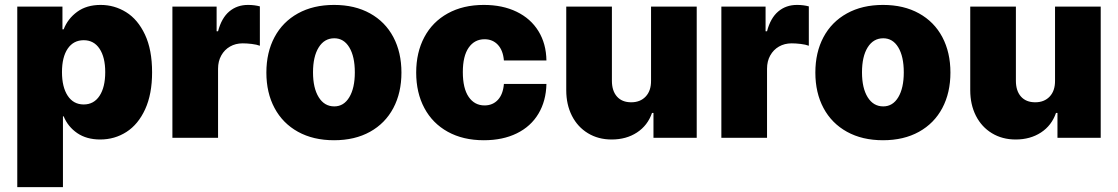

<svg xmlns="http://www.w3.org/2000/svg" viewBox="-20 -557 4519 776"><path d="M49.8 -530.3H232.4V-438.5H237.3Q253.9 -481.4 292 -509.3Q330.1 -537.1 386.7 -537.1Q442.4 -537.1 489.7 -507.8Q537.1 -478.5 565.9 -417.2Q594.7 -356 594.7 -264.6Q594.7 -176.8 566.7 -115.5Q538.6 -54.2 491 -23.7Q443.4 6.8 384.8 6.8Q330.1 6.8 292.2 -19Q254.4 -44.9 237.3 -86.9H234.4V199.2H49.8ZM318.4 -134.8Q359.4 -134.8 382.3 -169.7Q405.3 -204.6 405.3 -265.6Q405.3 -325.7 382.3 -360.1Q359.4 -394.5 318.4 -394.5Q276.9 -394.5 253.7 -360.4Q230.5 -326.2 230.5 -265.6Q230.5 -205.1 253.7 -169.9Q276.9 -134.8 318.4 -134.8Z M676.8 -530.3H855.5V-430.7H861.3Q875.5 -484.4 906.7 -510.7Q938 -537.1 982.4 -537.1Q1008.3 -537.1 1030.3 -531.2V-372.1Q1017.6 -377 997.6 -379.4Q977.5 -381.8 960.9 -381.8Q932.1 -381.8 909.7 -368.9Q887.2 -356 874.3 -332.8Q861.3 -309.6 861.3 -279.3V0H676.8Z M1056.6 -263.7Q1056.6 -345.2 1089.6 -407Q1122.6 -468.8 1184.3 -502.9Q1246.1 -537.1 1330.1 -537.1Q1414.1 -537.1 1475.6 -502.9Q1537.1 -468.8 1569.8 -407Q1602.5 -345.2 1602.5 -263.7Q1602.5 -182.1 1569.8 -120.4Q1537.1 -58.6 1475.6 -24.4Q1414.1 9.8 1330.1 9.8Q1246.1 9.8 1184.3 -24.4Q1122.6 -58.6 1089.6 -120.4Q1056.6 -182.1 1056.6 -263.7ZM1414.1 -264.6Q1414.1 -328.6 1391.8 -365.5Q1369.6 -402.3 1331.1 -402.3Q1291 -402.3 1268.1 -365.5Q1245.1 -328.6 1245.1 -264.6Q1245.1 -201.2 1268.1 -164.1Q1291 -127 1331.1 -127Q1369.6 -127 1391.8 -164.1Q1414.1 -201.2 1414.1 -264.6Z M1662.1 -263.7Q1662.1 -345.2 1695.1 -407Q1728 -468.8 1789.8 -502.9Q1851.6 -537.1 1935.5 -537.1Q2011.2 -537.1 2068.1 -509.5Q2125 -481.9 2156.2 -431.2Q2187.5 -380.4 2188.5 -312.5H2016.6Q2013.2 -353.5 1992.2 -376Q1971.2 -398.4 1938.5 -398.4Q1897.9 -398.4 1874.3 -364.5Q1850.6 -330.6 1850.6 -265.6Q1850.6 -199.7 1874.3 -165.3Q1897.9 -130.9 1938.5 -130.9Q1971.2 -130.9 1992.2 -153.3Q2013.2 -175.8 2016.6 -217.8H2188.5Q2187 -148.9 2156.2 -97.4Q2125.5 -45.9 2068.8 -18.1Q2012.2 9.8 1935.5 9.8Q1851.6 9.8 1789.8 -24.4Q1728 -58.6 1695.1 -120.4Q1662.1 -182.1 1662.1 -263.7Z M2611.3 -530.3H2795.9V0H2621.1V-100.6H2615.2Q2597.7 -49.8 2554.4 -21.5Q2511.2 6.8 2452.1 6.8Q2397.9 6.8 2356.2 -18.6Q2314.5 -43.9 2291.5 -89.1Q2268.6 -134.3 2268.6 -192.4V-530.3H2453.1V-230.5Q2453.1 -189.9 2473.6 -166.7Q2494.1 -143.6 2531.2 -143.6Q2567.9 -143.6 2589.8 -167Q2611.8 -190.4 2611.3 -231.4Z M2895.5 -530.3H3074.2V-430.7H3080.1Q3094.2 -484.4 3125.5 -510.7Q3156.7 -537.1 3201.2 -537.1Q3227.1 -537.1 3249 -531.2V-372.1Q3236.3 -377 3216.3 -379.4Q3196.3 -381.8 3179.7 -381.8Q3150.9 -381.8 3128.4 -368.9Q3106 -356 3093 -332.8Q3080.1 -309.6 3080.1 -279.3V0H2895.5Z M3275.4 -263.7Q3275.4 -345.2 3308.3 -407Q3341.3 -468.8 3403.1 -502.9Q3464.8 -537.1 3548.8 -537.1Q3632.8 -537.1 3694.3 -502.9Q3755.9 -468.8 3788.6 -407Q3821.3 -345.2 3821.3 -263.7Q3821.3 -182.1 3788.6 -120.4Q3755.9 -58.6 3694.3 -24.4Q3632.8 9.8 3548.8 9.8Q3464.8 9.8 3403.1 -24.4Q3341.3 -58.6 3308.3 -120.4Q3275.4 -182.1 3275.4 -263.7ZM3632.8 -264.6Q3632.8 -328.6 3610.6 -365.5Q3588.4 -402.3 3549.8 -402.3Q3509.8 -402.3 3486.8 -365.5Q3463.9 -328.6 3463.9 -264.6Q3463.9 -201.2 3486.8 -164.1Q3509.8 -127 3549.8 -127Q3588.4 -127 3610.6 -164.1Q3632.8 -201.2 3632.8 -264.6Z M4244.1 -530.3H4428.7V0H4253.9V-100.6H4248Q4230.5 -49.8 4187.3 -21.5Q4144 6.8 4085 6.8Q4030.8 6.8 3989 -18.6Q3947.3 -43.9 3924.3 -89.1Q3901.4 -134.3 3901.4 -192.4V-530.3H4085.9V-230.5Q4085.9 -189.9 4106.4 -166.7Q4127 -143.6 4164.1 -143.6Q4200.7 -143.6 4222.7 -167Q4244.6 -190.4 4244.1 -231.4Z"/></svg>

Font: Pretendard GOV Black
Style: Regular
Weight: 900
Designer: Base glyphs from Inter by Rasmus Andersson; Hangeul glyphs from Noto Sans CJK(Source Han Sans) by Jang Soo-young and Kan
Foundry: Kil Hyung-jin
Version: Version 1.309